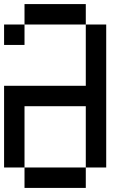

<svg xmlns="http://www.w3.org/2000/svg" viewBox="-20 -920 640 940"><path d="M0 -100V-500H400V-800H500V-100H400V-400H100V-100ZM0 -700V-800H100V-700ZM100 -100H400V0H100ZM100 -800V-900H400V-800Z"/></svg>

Font: Galmuri9 Regular
Style: Regular
Weight: 400
Designer: Lee Minseo (quiple)
Version: Version 2.399;hotconv 1.1.1;makeotfexe 2.6.0 DEVELOPMENT